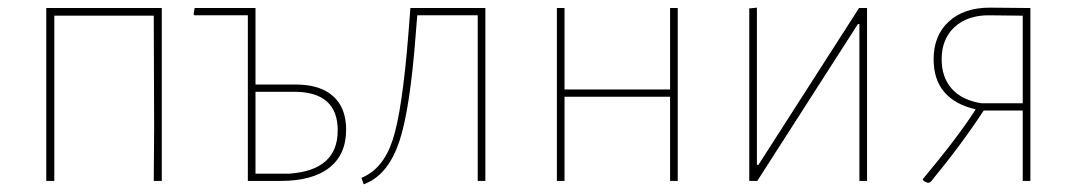

<svg xmlns="http://www.w3.org/2000/svg" viewBox="-20 -473 2815 502"><path d="M101 0V-452H403V0H382L383 -138L382 -432H122V0Z M628 0V-433H488L486 -436L489 -452H648V-252H753Q817 -252 851 -221.5Q885 -191 885 -134Q885 -69 841 -34.5Q797 0 714 0ZM749 -233H648V-19H737Q863 -28 863 -132Q863 -233 749 -233Z M931 9 925 -8Q982 -31 1007 -108Q1032 -185 1048 -387L1053 -452H1249V0H1229V-433H1071L1067 -384Q1052 -186 1024 -103Q996 -20 940 5Z M1436 0V-452H1456V-239H1732V-452H1752V0H1732V-220H1456V0Z M1939 0V-451L1959 -453V-42H1963L2226 -452H2247V0H2227V-410H2223L1960 0Z M2407 5Q2400 4 2393 -2V-5Q2485 -115 2531 -187Q2421 -213 2421 -318Q2421 -380 2460.5 -416.5Q2500 -453 2568 -453L2674 -452V0H2654V-184H2552Q2493 -94 2413 3ZM2546 -203H2654V-432L2565 -433Q2509 -433 2475.5 -402Q2442 -371 2442 -318Q2442 -271 2468.5 -241Q2495 -211 2546 -203Z"/></svg>

Font: Alegreya Sans Thin
Style: Regular
Weight: 100
Designer: Juan Pablo del Peral
Foundry: Huerta Tipografica
Version: Version 2.007